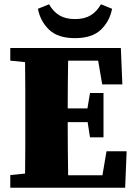

<svg xmlns="http://www.w3.org/2000/svg" viewBox="-20 -876 631 896"><path d="M28 -593V-652H544L551 -482H457L438 -593H298Q297 -538 296.5 -482Q296 -426 296 -370H388L400 -442H463V-235H400L389 -306H296Q296 -240 296.5 -179Q297 -118 298 -58H458L477 -170H571L564 0H28V-59L97 -66Q98 -126 98 -187.5Q98 -249 98 -310V-342Q98 -403 98 -464Q98 -525 97 -586ZM157 -835 209 -856Q228 -822 257 -804.5Q286 -787 330 -787Q374 -787 403 -804.5Q432 -822 451 -856L503 -835Q492 -777 451 -737.5Q410 -698 330 -698Q250 -698 209 -737.5Q168 -777 157 -835Z"/></svg>

Font: Source Serif 4 Black
Style: Regular
Weight: 900
Designer: Frank Grießhammer
Foundry: Adobe
Version: Version 4.005;hotconv 1.1.0;makeotfexe 2.6.0